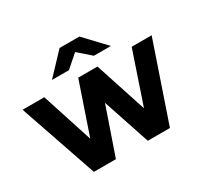

<svg xmlns="http://www.w3.org/2000/svg" viewBox="-154 -954 1214 1157"><g transform="rotate(-30 453.0 -375.0)"><path d="M4 -539H155L270 -184L391 -539H525L642 -181L763 -539H902L718 0H564L455 -327L342 0H189ZM383 -750H521L657 -606H539L452 -682L365 -606H247Z"/></g></svg>

Font: Chess Sans
Style: Bold
Weight: 700
Designer: Wolf Bōese
Foundry: Wolf Bōese
Version: Version 7.223